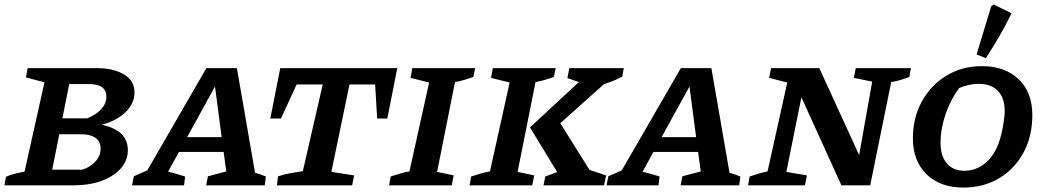

<svg xmlns="http://www.w3.org/2000/svg" viewBox="-30 -838 4727 868"><path d="M-10 0 -3 -39Q13 -46 33 -51.5Q53 -57 81 -62L171 -466L87 -488L95 -530H408Q483 -530 530.5 -501.5Q578 -473 578 -420Q578 -370 537.5 -331Q497 -292 430 -274Q548 -249 548 -159Q548 -113 516.5 -77Q485 -41 429.5 -20.5Q374 0 300 0ZM372 -458H283L252 -303H364Q403 -318 427 -344Q451 -370 451 -401Q451 -458 372 -458ZM206 -71H342Q378 -82 401.5 -108Q425 -134 425 -166Q425 -198 402 -214.5Q379 -231 339 -231H238Z M1123 -57Q1149 -50 1172 -40L1167 0H902L910 -41L993 -63L981 -151H779L730 -62Q750 -57 769 -51.5Q788 -46 807 -40L802 0H567L575 -41L636 -68L903 -530H1041ZM816 -218H972L942 -447Z M1766 -530 1721 -302H1675L1666 -456H1550L1468 -61L1571 -45L1562 0H1222L1227 -41Q1256 -50 1282.5 -55Q1309 -60 1339 -64L1429 -456H1311L1240 -302H1192L1237 -530Z M1729 0 1736 -40Q1758 -47 1779 -53.5Q1800 -60 1821 -63L1910 -465L1826 -486L1834 -530H2118L2110 -490Q2087 -482 2068 -476.5Q2049 -471 2027 -467L1946 -61L2021 -45L2012 0Z M2093 0 2100 -40Q2122 -47 2143 -53.5Q2164 -60 2185 -63L2274 -465L2190 -486L2198 -530H2482L2474 -490Q2451 -482 2432 -476.5Q2413 -471 2391 -467L2310 -61L2385 -45L2376 0ZM2427 0 2435 -40Q2463 -51 2489 -60L2366 -262L2587 -467L2535 -485L2544 -530H2790L2783 -491Q2741 -470 2701 -458L2503 -281L2635 -70L2710 -45L2701 0Z M3268 -57Q3294 -50 3317 -40L3312 0H3047L3055 -41L3138 -63L3126 -151H2924L2875 -62Q2895 -57 2914 -51.5Q2933 -46 2952 -40L2947 0H2712L2720 -41L2781 -68L3048 -530H3186ZM2961 -218H3117L3087 -447Z M3839 -530H4088L4081 -490Q4062 -483 4044.5 -477.5Q4027 -472 3999 -467L3904 0H3774L3593 -398L3525 -61L3618 -45L3609 0H3352L3359 -40Q3380 -47 3399.5 -53Q3419 -59 3440 -63L3529 -465L3447 -486L3456 -530H3674L3854 -137L3913 -469L3830 -486Z M4325 10Q4221 10 4159 -50Q4097 -110 4097 -213Q4097 -306 4138 -380Q4179 -454 4249.5 -496.5Q4320 -539 4409 -539Q4513 -539 4575 -480Q4637 -421 4637 -318Q4637 -222 4597 -148Q4557 -74 4486.5 -32Q4416 10 4325 10ZM4330 -66Q4379 -66 4419 -96.5Q4459 -127 4482 -183Q4490 -203 4497 -232Q4504 -261 4508 -289.5Q4512 -318 4512 -336Q4512 -395 4481.5 -427Q4451 -459 4394 -459Q4352 -459 4306 -440Q4267 -387 4244.5 -321Q4222 -255 4222 -192Q4222 -133 4250.5 -99.5Q4279 -66 4330 -66ZM4427 -575 4385 -592 4451 -809 4462 -818 4543 -778Q4519 -728 4489.5 -677Q4460 -626 4427 -575Z"/></svg>

Font: Piazzolla SC SemiBold
Style: Italic
Weight: 600
Italic angle: -11.3°
Designer: Juan Pablo del Peral
Foundry: Huerta Tipografica
Version: Version 1.330